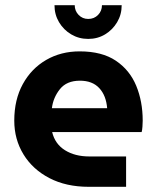

<svg xmlns="http://www.w3.org/2000/svg" viewBox="-20 -720 602 740"><path d="M322 0Q235 0 170.5 -33.5Q106 -67 70.5 -125Q35 -183 35 -255Q35 -336 68 -396Q101 -456 158 -489Q215 -522 287 -522Q373 -522 426.5 -486Q480 -450 505 -389.5Q530 -329 530 -255Q530 -245 529 -231.5Q528 -218 526 -211H181Q192 -165 230.5 -141Q269 -117 324 -117H466V0ZM180 -303H393Q389 -352 362.5 -380.5Q336 -409 288 -409Q237 -409 211 -376.5Q185 -344 180 -303ZM320 -570Q284 -570 254.5 -587.5Q225 -605 207.5 -634.5Q190 -664 190 -700H268Q268 -678 283 -662.5Q298 -647 320 -647Q343 -647 358 -662.5Q373 -678 373 -700H449Q449 -664 431.5 -634.5Q414 -605 385 -587.5Q356 -570 320 -570Z"/></svg>

Font: MuseoModerno SemiBold
Style: Regular
Weight: 600
Designer: Pablo Cosgaya, Héctor Gatti, Marcela Romero, and the Authors of The MuseoModerno Project.
Foundry: Omnibus-Type Team
Version: Version 1.001